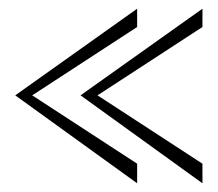

<svg xmlns="http://www.w3.org/2000/svg" viewBox="-20 -514 500 441"><path d="M295 -494V-452L54 -295L295 -138V-93L15 -295ZM445 -494V-452L204 -295L445 -138V-93L165 -295Z"/></svg>

Font: Darker Grotesque Light Light
Style: Regular
Weight: 300
Version: Version 1.000;gftools[0.9.28]